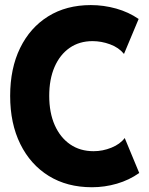

<svg xmlns="http://www.w3.org/2000/svg" viewBox="-20 -748 603 775"><path d="M351.1 7.8Q251 7.8 177 -37.8Q103 -83.5 62 -166.5Q21 -249.5 21 -360.8Q21 -472.2 61.3 -554.4Q101.6 -636.7 174.6 -682.1Q247.6 -727.5 346.7 -727.5Q398.4 -727.5 449 -713.4Q499.5 -699.2 539.6 -671.4L480.5 -530.3Q459.5 -556.2 424.3 -569.1Q389.2 -582 353.5 -582Q300.3 -582 261 -554.7Q221.7 -527.3 200.2 -477.8Q178.7 -428.2 178.7 -361.3Q178.7 -293 200.9 -242.9Q223.1 -192.9 263.2 -165.3Q303.2 -137.7 357.9 -137.7Q394.5 -137.7 429.7 -151.9Q464.8 -166 483.4 -190.9L542 -49.8Q501.5 -21 451.9 -6.6Q402.3 7.8 351.1 7.8Z"/></svg>

Font: Reddit Sans Condensed ExtraBold
Style: Regular
Weight: 800
Designer: Stephen Hutchings
Foundry: Reddit
Version: Version 1.014